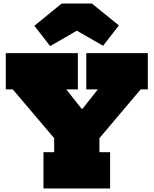

<svg xmlns="http://www.w3.org/2000/svg" viewBox="-20 -1075 876 1095"><path d="M782 -565 542 -281H294L53 -565H13V-772H424V-565H358L506 -378L399 -455H497L390 -378L538 -565H472V-772H823V-565ZM547 -389V-207H608V0H228V-207H289V-389ZM504 -1055 658 -930 568 -814 418 -900 266 -812 176 -928 332 -1055Z"/></svg>

Font: Hepta Slab ExtraLight Black
Style: Regular
Weight: 900
Version: Version 1.102